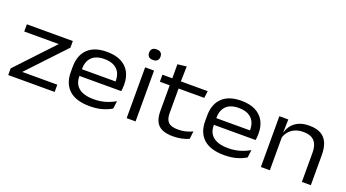

<svg xmlns="http://www.w3.org/2000/svg" viewBox="-52 -1187 3098 1717"><g transform="rotate(20 1497.0 -328.5)"><path d="M488.3 -69.1V0H46.4V-63.4L376.5 -414.8H47.9V-483.4H485.4V-420.5L154.8 -69.1Z M825.1 12.9Q694.5 12.9 628.8 -46.6Q563 -106.1 563 -216.6V-266.3Q563 -376.1 625.5 -436.7Q687.9 -497.3 806.8 -497.3Q887.1 -497.3 941.3 -470Q995.4 -442.6 1022.7 -392.9Q1050 -343.2 1050 -276V-265.2Q1050 -251.5 1048.8 -237.3Q1047.5 -223 1045.4 -210.5H966.3Q967.5 -228 967.9 -245.8Q968.3 -263.5 968.3 -278.9Q968.3 -326.4 950.1 -359.8Q931.8 -393.2 895.9 -411.1Q859.9 -428.9 806.8 -428.9Q727.6 -428.9 687.5 -388.6Q647.5 -348.4 647.5 -275.7V-248.7L647.9 -239V-207.7Q647.9 -173.9 658.4 -146.6Q668.9 -119.3 691.8 -99.3Q714.6 -79.4 751 -68.7Q787.4 -57.9 838.6 -57.9Q895.8 -57.9 945.8 -72.5Q995.7 -87 1040.5 -113L1031.7 -40.1Q992 -15.3 940.5 -1.2Q889 12.9 825.1 12.9ZM604.5 -210.5V-274.3H1027.9V-210.5Z M1173.5 0V-483.4H1258.3V0ZM1215.9 -569.1Q1188.6 -569.1 1175.2 -582.2Q1161.8 -595.2 1161.8 -618.4V-620.6Q1161.8 -643.8 1175.2 -656.8Q1188.6 -669.9 1215.9 -669.9Q1242.8 -669.9 1256.4 -656.8Q1269.9 -643.8 1269.9 -620.6V-618.4Q1269.9 -595.2 1256.4 -582.2Q1242.8 -569.1 1215.9 -569.1Z M1617.9 11.3Q1551.1 11.3 1510.9 -7.8Q1470.8 -26.8 1452.8 -65.8Q1434.7 -104.8 1434.7 -163.2V-439.2H1519.2V-172.5Q1519.2 -115.3 1546 -88.2Q1572.9 -61.1 1637.9 -61.1Q1674.9 -61.1 1709.7 -69.2Q1744.6 -77.4 1775.1 -92.7L1766.7 -19.2Q1737.6 -5.2 1698.9 3.1Q1660.3 11.3 1617.9 11.3ZM1341.3 -407.7V-474.7H1772L1763.6 -407.7ZM1435.4 -466.7 1435 -608 1520.1 -618.2 1516.6 -466.7Z M2104.1 12.9Q1973.5 12.9 1907.8 -46.6Q1842 -106.1 1842 -216.6V-266.3Q1842 -376.1 1904.5 -436.7Q1966.9 -497.3 2085.8 -497.3Q2166.1 -497.3 2220.3 -470Q2274.4 -442.6 2301.7 -392.9Q2329 -343.2 2329 -276V-265.2Q2329 -251.5 2327.8 -237.3Q2326.5 -223 2324.4 -210.5H2245.3Q2246.5 -228 2246.9 -245.8Q2247.3 -263.5 2247.3 -278.9Q2247.3 -326.4 2229.1 -359.8Q2210.8 -393.2 2174.9 -411.1Q2138.9 -428.9 2085.8 -428.9Q2006.6 -428.9 1966.5 -388.6Q1926.5 -348.4 1926.5 -275.7V-248.7L1926.9 -239V-207.7Q1926.9 -173.9 1937.4 -146.6Q1947.9 -119.3 1970.8 -99.3Q1993.6 -79.4 2030 -68.7Q2066.4 -57.9 2117.6 -57.9Q2174.8 -57.9 2224.8 -72.5Q2274.7 -87 2319.5 -113L2310.7 -40.1Q2271 -15.3 2219.5 -1.2Q2168 12.9 2104.1 12.9ZM1883.5 -210.5V-274.3H2306.9V-210.5Z M2841 0V-278.9Q2841 -322.5 2827.8 -355.4Q2814.6 -388.3 2784.3 -406.5Q2754 -424.8 2702 -424.8Q2654.5 -424.8 2619.2 -408.1Q2583.9 -391.5 2562.1 -362.9Q2540.3 -334.2 2532 -298.5L2518 -361.4H2535.6Q2544.4 -397.5 2568.6 -428.1Q2592.8 -458.8 2633.6 -477.4Q2674.5 -495.9 2733 -495.9Q2802.7 -495.9 2845 -471.3Q2887.2 -446.7 2906.8 -400.2Q2926.3 -353.6 2926.3 -288.2V0ZM2450.8 0V-483.4H2536.1L2532.6 -352.8L2536.1 -345.3V0Z"/></g></svg>

Font: Anek Gurmukhi Medium SemiExpanded
Style: Regular
Weight: 500
Width: 6
Version: Version 1.003